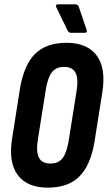

<svg xmlns="http://www.w3.org/2000/svg" viewBox="-20 -858 496 884"><path d="M200 6Q105 6 61.5 -52.5Q18 -111 36 -222L72 -450Q90 -558 141 -609.5Q192 -661 287 -661Q381 -661 425 -602.5Q469 -544 451 -432L415 -205Q397 -97 345.5 -45.5Q294 6 200 6ZM212 -105Q249 -105 268 -129.5Q287 -154 296 -209L332 -435Q342 -495 328 -522.5Q314 -550 275 -550Q238 -550 219 -525.5Q200 -501 191 -446L155 -220Q145 -160 159 -132.5Q173 -105 212 -105ZM306 -707Q296 -707 290 -720L239 -825Q236 -830 238.5 -834Q241 -838 246 -838H326Q339 -838 343 -826L379 -720Q384 -707 370 -707Z"/></svg>

Font: Sofia Sans Extra Condensed ExtraBold
Style: Italic
Weight: 800
Italic angle: -9°
Designer: Botio Nikoltchev, Ani Petrova
Foundry: lettersoup
Version: Version 4.101; ttfautohint (v1.8.4.7-5d5b)